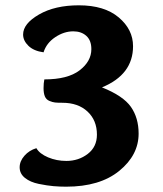

<svg xmlns="http://www.w3.org/2000/svg" viewBox="-20 -693 614 723"><path d="M364 -364Q444 -332 473 -290.5Q502 -249 502 -190Q502 -109 429 -49.5Q356 10 229 10Q205 10 181.5 8Q158 6 126 -0.5Q94 -7 74 -23Q54 -39 54 -63Q54 -86 72 -106.5Q90 -127 117 -135Q129 -114 161 -100.5Q193 -87 230 -87Q276 -87 310.5 -113.5Q345 -140 345 -186Q345 -240 309.5 -273Q274 -306 215 -306Q197 -306 187.5 -307Q178 -308 166 -313Q154 -318 149 -330Q144 -342 144 -361Q144 -380 147 -394Q235 -394 279.5 -428Q324 -462 324 -508Q324 -541 305 -558Q286 -575 256 -575Q221 -575 188 -553Q155 -531 144 -496Q107 -501 87 -520.5Q67 -540 67 -563Q67 -604 127 -638.5Q187 -673 277 -673Q373 -673 427 -627.5Q481 -582 481 -519Q481 -412 364 -364Z"/></svg>

Font: Overlock
Style: Black
Weight: 900
Designer: Dario Muhafara
Foundry: Dario Manuel Muhafara
Version: Version 1.001